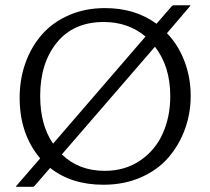

<svg xmlns="http://www.w3.org/2000/svg" viewBox="-20 -696 804 735"><path d="M381.8 -665Q497.6 -665 579.1 -605L637.2 -671.9L643.1 -675.8H709L707 -671.9L619.1 -568.8Q663.1 -523.4 686.5 -460.9Q710 -398.4 710 -329.1Q710 -262.2 688 -201.7Q666 -141.1 625 -93.3Q584 -45.4 519.5 -17.1Q455.1 11.2 376 11.2Q253.4 11.2 171.9 -53.2L112.8 15.1L107.9 19H41L43 15.1L133.8 -89.8Q55.2 -182.6 55.2 -321.8Q55.2 -393.1 77.6 -455.6Q100.1 -518.1 141.4 -564.7Q182.6 -611.3 244.6 -638.2Q306.6 -665 381.8 -665ZM380.9 -42Q458.5 -42 516.4 -81.3Q574.2 -120.6 603 -184.8Q631.8 -249 631.8 -328.1Q631.8 -441.9 573.2 -517.1L216.8 -105Q281.2 -42 380.9 -42ZM133.8 -329.1Q133.8 -217.8 183.1 -146L537.1 -556.2Q470.7 -611.8 377 -611.8Q261.7 -611.8 197.8 -533.2Q133.8 -454.6 133.8 -329.1Z"/></svg>

Font: Quattrocento Roman
Style: Regular
Weight: 400
Designer: Pablo Impallari
Foundry: Pablo Impallari. www.impallari.com Igino Marini. www.ikern.com
Version: Version 1.000